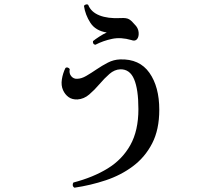

<svg xmlns="http://www.w3.org/2000/svg" viewBox="-20 -826 1040 892"><path d="M326 46Q319 42 318 35Q317 28 321 22Q413 -2 480.5 -43.5Q548 -85 585.5 -152Q623 -219 623 -319Q623 -411 603 -458Q583 -505 539 -504Q512 -503 488.5 -482.5Q465 -462 442 -435Q419 -408 394.5 -387Q370 -366 340 -364Q315 -363 298.5 -375Q282 -387 273 -407Q263 -429 267.5 -457.5Q272 -486 284 -510Q289 -514 295 -512Q301 -510 304 -505Q300 -485 311 -472Q322 -459 338 -460Q358 -460 381 -473.5Q404 -487 429 -504Q454 -521 481 -535Q508 -549 538 -550Q628 -553 674 -488Q720 -423 720 -316Q720 -224 687 -160Q654 -96 598 -54Q542 -12 471.5 11.5Q401 35 326 46ZM423 -618Q416 -619 413.5 -624Q411 -629 412 -635Q423 -644 441.5 -656Q460 -668 476 -675Q424 -683 400 -720Q376 -757 370 -799Q374 -804 380 -805.5Q386 -807 390 -803Q403 -770 442 -754.5Q481 -739 540 -742Q568 -744 580.5 -736Q593 -728 605 -713Q622 -697 624 -676.5Q626 -656 617 -644.5Q608 -633 590 -640Q542 -654 501 -645.5Q460 -637 423 -618Z"/></svg>

Font: Zen Old Mincho SemiBold
Style: Regular
Weight: 600
Version: Version 1.500